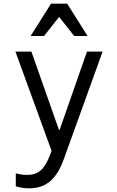

<svg xmlns="http://www.w3.org/2000/svg" viewBox="-20 -821 640 1046"><path d="M66 123V194C93 202 115 205 138 205C231 205 288 156 328 45L539 -540H454L305 -114H301L151 -540H64L261 1L253 22C223 102 189 132 127 132C107 132 87 129 66 123ZM147 -625H220L302 -729L384 -625H457L346 -801H258Z"/></svg>

Font: CommitMonoNiceRocks
Style: Regular
Weight: 400
Monospace: yes
Designer: Eigil Nikolajsen
Foundry: Eigil Nikolajsen
Version: Version 1.143